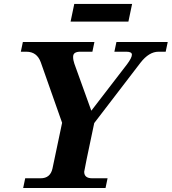

<svg xmlns="http://www.w3.org/2000/svg" viewBox="-20 -943 861 963"><path d="M509.3 0H96.2L106.4 -48.8H183.6Q232.4 -48.8 243.2 -97.7L291.5 -327.1L184.6 -630.4Q165.5 -683.6 112.3 -683.6H84.5L94.7 -732.4H453.6L443.4 -683.6H381.3Q365.7 -683.6 356.2 -677.7Q346.7 -671.9 346.7 -657.7Q346.7 -641.6 353 -623.5L438 -387.7L617.2 -620.6Q641.6 -653.3 641.6 -668.9Q641.6 -683.6 613.8 -683.6H553.7L564 -732.4H821.3L811 -683.6H774.9Q727.5 -683.6 684.6 -628.4L452.6 -325.7Q402.3 -88.4 402.3 -81.5Q402.3 -48.8 442.4 -48.8H519.5ZM624 -834.5H334L352.5 -923.3H642.6Z"/></svg>

Font: Munson
Style: Bold Italic
Weight: 700
Italic angle: -12°
Designer: Paul James MIller
Foundry: High-Logic / Made with FontCreator
Version: Version 2.10;May 5, 2019;FontCreator 11.5.0.2430 64-bit